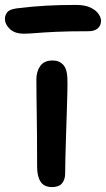

<svg xmlns="http://www.w3.org/2000/svg" viewBox="-66 -750 431 781"><path d="M146 11Q113 11 99 -11Q85 -33 85 -71Q85 -145 84.5 -196.5Q84 -248 83.5 -285.5Q83 -323 82.5 -356Q82 -389 82 -427Q82 -460 98 -482Q114 -504 148 -504Q175 -504 191 -486.5Q207 -469 208 -433Q209 -411 208 -372.5Q207 -334 205.5 -287.5Q204 -241 202.5 -194Q201 -147 200 -107Q199 -67 199 -44Q199 -20 186.5 -4.5Q174 11 146 11ZM31 -613Q-6 -613 -26 -632Q-46 -651 -46 -674Q-46 -687 -37 -699.5Q-28 -712 2 -716Q67 -724 123 -727Q179 -730 242 -730Q280 -730 302.5 -719Q325 -708 335 -693Q345 -678 345 -666Q345 -646 331.5 -634.5Q318 -623 295 -623Q212 -623 160.5 -620.5Q109 -618 79.5 -615.5Q50 -613 31 -613Z"/></svg>

Font: Shantell Sans Normal
Style: Regular
Weight: 500
Designer: Stephen Nixon, Anya Danilova, Shantell Martin
Foundry: Arrow Type
Version: Version 1.009;[a7da0bfa3]